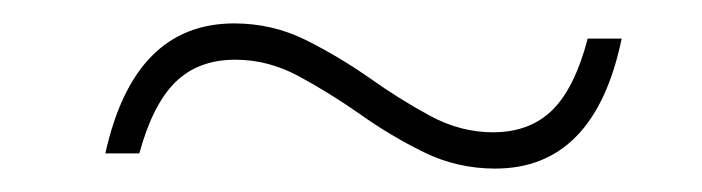

<svg xmlns="http://www.w3.org/2000/svg" viewBox="-20 -377 600 164"><path d="M403 -233Q370.5 -233 342 -247Q313.5 -261 287.5 -279.5Q261 -298 235 -312Q209 -326 181 -326Q149.5 -326 130 -307Q110.5 -288 99 -246H70Q94.5 -357 180 -357Q212.5 -357 240.8 -343Q269 -329 295.5 -310.5Q321.5 -292 347.5 -278Q373.5 -264 401 -264Q432.5 -264 451.8 -283Q471 -302 482 -344H511Q488 -233 403 -233Z"/></svg>

Font: Heraclito Thin
Style: Italic
Weight: 100
Italic angle: -12°
Designer: Kostas Bartsokas (font) & Cristiano Sobral (main changes)
Foundry: Kostas Bartsokas (font) & Cristiano Sobral (main changes)
Version: Version 1.00;July 8, 2020;FontCreator 13.0.0.2655 64-bit